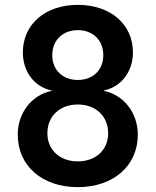

<svg xmlns="http://www.w3.org/2000/svg" viewBox="-20 -760 640 790"><path d="M300 10C447 10 547 -78 547 -206C547 -295 490 -369 408 -386V-388C478 -402 527 -465 527 -544C527 -660 435 -740 300 -740C166 -740 74 -660 74 -544C74 -465 122 -402 192 -388V-386C110 -369 53 -295 53 -206C53 -78 153 10 300 10ZM300 -431C238 -431 195 -472 195 -533C195 -594 238 -636 300 -636C363 -636 405 -594 405 -533C405 -472 363 -431 300 -431ZM300 -96C226 -96 175 -143 175 -212C175 -282 226 -330 300 -330C374 -330 425 -282 425 -212C425 -143 374 -96 300 -96Z"/></svg>

Font: JetBrains Mono
Style: Bold
Weight: 558
Monospace: yes
Designer: Philipp Nurullin, Konstantin Bulenkov
Foundry: JetBrains
Version: Version 2.305